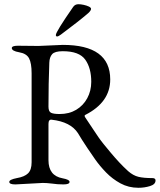

<svg xmlns="http://www.w3.org/2000/svg" viewBox="-20 -870 758 911"><path d="M269 -706Q257 -697 251 -697Q245 -697 245 -704Q245 -719 327 -837Q336 -850 352 -850Q363 -850 377 -847Q391 -844 401.5 -839Q412 -834 412 -828Q412 -820 399 -808Q377 -789 344.5 -763.5Q312 -738 269 -706ZM163 -652 278 -657Q503 -657 503 -493Q503 -385 385 -325Q378 -322 385 -312Q408 -278 422 -256.5Q436 -235 447.5 -218.5Q459 -202 472 -186Q485 -170 505 -146Q525 -122 545.5 -100Q566 -78 588 -58Q612 -37 637 -31Q662 -25 703 -25Q718 -25 718 -14Q718 5 691.5 13Q665 21 637 21Q590 21 551.5 0Q513 -21 483 -52Q453 -83 431 -114.5Q409 -146 395 -167Q381 -188 369.5 -206Q358 -224 350 -238Q315 -292 225 -302Q210 -304 210 -282V-110Q210 -36 277 -24Q310 -18 310 -7Q310 5 281 5Q267 5 253 4Q239 3 226 1Q201 -2 183 -2L53 5Q24 5 24 -7Q24 -18 60 -25Q96 -31 113 -47.5Q130 -64 130 -100V-522Q130 -570 118 -593Q106 -616 71 -622Q36 -628 36 -642Q36 -653 65 -653ZM263 -329Q308 -329 341.5 -349Q375 -369 394 -404Q413 -439 413 -482Q413 -547 384.5 -587Q356 -627 278 -627Q240 -627 227.5 -613Q215 -599 214 -573Q212 -524 211 -472Q210 -420 210 -364Q210 -341 222 -335Q234 -329 263 -329Z"/></svg>

Font: Benne
Style: Regular
Weight: 400
Designer: John-Daniel Harrington
Version: Version 1.001